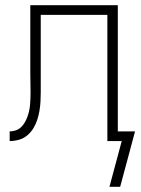

<svg xmlns="http://www.w3.org/2000/svg" viewBox="-20 -540 540 735"><path d="M440 175H399L446 0H391V-483H136V-261Q136 -252 136 -242Q136 -232 136 -223Q136 -205 136 -187Q136 -169 135 -151Q134 -133 131 -115.5Q128 -98 122.5 -81Q117 -64 107.5 -48.5Q98 -33 84 -21.5Q70 -10 52.5 -5Q35 0 17 0V-37Q29 -37 40.5 -41Q52 -45 60.5 -53Q69 -61 75 -71.5Q81 -82 85 -93Q89 -104 91.5 -115.5Q94 -127 95 -138.5Q96 -150 96.5 -162Q97 -174 97 -186Q97 -205 96.5 -223.5Q96 -242 96 -261V-520H431V-37H497Z"/></svg>

Font: Iosevka SS04 Extralight
Style: Regular
Weight: 200
Monospace: yes
Designer: Belleve Invis
Foundry: Belleve Invis
Version: Version 19.0.0; ttfautohint (v1.8.4)